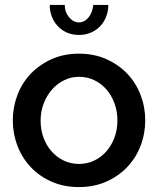

<svg xmlns="http://www.w3.org/2000/svg" viewBox="-20 -750 642 780"><path d="M301 10Q239 10 189.5 -12Q140 -34 105 -71Q70 -108 51 -157.5Q32 -207 32 -261Q32 -315 51 -364.5Q70 -414 105.5 -451Q141 -488 190.5 -510Q240 -532 301 -532Q362 -532 411.5 -510Q461 -488 496.5 -451Q532 -414 551 -364.5Q570 -315 570 -261Q570 -207 551 -157.5Q532 -108 496.5 -71Q461 -34 411.5 -12Q362 10 301 10ZM145 -260Q145 -222 157 -190Q169 -158 190 -134.5Q211 -111 239.5 -97.5Q268 -84 301 -84Q334 -84 362.5 -97.5Q391 -111 412 -135Q433 -159 445 -191Q457 -223 457 -261Q457 -298 445 -330.5Q433 -363 412 -387Q391 -411 362.5 -424.5Q334 -438 301 -438Q269 -438 240.5 -424Q212 -410 191 -386Q170 -362 157.5 -329.5Q145 -297 145 -260ZM301 -659Q323 -659 339.5 -679Q356 -699 359 -730H420Q420 -704 411 -681.5Q402 -659 386 -642.5Q370 -626 348 -617Q326 -608 301 -608Q275 -608 253.5 -617Q232 -626 216 -642.5Q200 -659 191 -681.5Q182 -704 182 -730H243Q243 -701 260.5 -680Q278 -659 301 -659Z"/></svg>

Font: IngvarSans
Style: Regular
Weight: 600
Version: Version 3.000